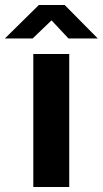

<svg xmlns="http://www.w3.org/2000/svg" viewBox="-70 -744 410 764"><path d="M205.5 0H62.5V-529H205.5ZM135 -663 60 -591H-50.5L84.5 -724H187.5L319 -591H202.5Z"/></svg>

Font: 1883 Sans
Style: Bold
Weight: 700
Designer: 1883 Sans project is a fork of Public Sans.
Version: Version 1.009